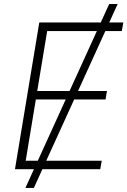

<svg xmlns="http://www.w3.org/2000/svg" viewBox="-20 -839 631 952"><path d="M106 92.8 521.5 -819.3H563.5L147.9 92.8ZM54.2 0 174.8 -727.5H591.3L584 -685.1H213.9L164.6 -387.7H510.3L503.4 -345.7H157.7L107.4 -42H484.4L477.1 0Z"/></svg>

Font: Inter 18pt ExtraLight
Style: Italic
Weight: 250
Italic angle: -9.3988°
Designer: Rasmus Andersson
Foundry: rsms
Version: Version 4.001;git-66647c0bb